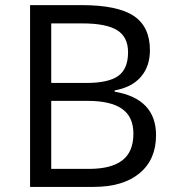

<svg xmlns="http://www.w3.org/2000/svg" viewBox="-20 -734 688 754"><path d="M98.1 -713.9H299.8Q441.9 -713.9 505.4 -671.4Q568.8 -628.9 568.8 -537.1Q568.8 -473.6 533.4 -432.4Q498 -391.1 430.2 -378.9V-374Q592.8 -346.2 592.8 -203.1Q592.8 -107.4 528.1 -53.7Q463.4 0 347.2 0H98.1ZM181.2 -408.2H317.9Q405.8 -408.2 444.3 -435.8Q482.9 -463.4 482.9 -528.8Q482.9 -588.9 439.9 -615.5Q397 -642.1 303.2 -642.1H181.2ZM181.2 -337.9V-70.8H330.1Q416.5 -70.8 460.2 -104.2Q503.9 -137.7 503.9 -209Q503.9 -275.4 459.2 -306.6Q414.6 -337.9 323.2 -337.9Z"/></svg>

Font: CAA NEO Sans
Style: Regular
Weight: 400
Version: Version 1.10